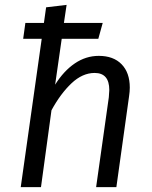

<svg xmlns="http://www.w3.org/2000/svg" viewBox="-20 -767 622 787"><path d="M512 -408Q512 -392 509 -372L457 0H374L426 -368Q428 -390 428 -398Q428 -468 368 -468Q318 -468 273 -425.5Q228 -383 191 -315L148 0H65L151 -608H75L84 -673H160L169 -737L253 -747L242 -673H401L383 -608H233L206 -420Q241 -476 286.5 -507Q332 -538 385 -538Q445 -538 478.5 -503.5Q512 -469 512 -408Z"/></svg>

Font: FiraGO Book
Style: Italic
Weight: 350
Italic angle: -8°
Designer: bBox Type GmbH
Foundry: bBox Type GmbH
Version: Version 1.001